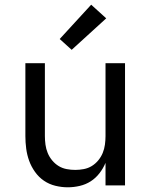

<svg xmlns="http://www.w3.org/2000/svg" viewBox="-20 -789 640 817"><path d="M268 8Q242 8 215.5 1.5Q189 -5 167 -20Q145 -35 129 -57.5Q113 -80 104 -105Q95 -130 91.5 -156.5Q88 -183 88 -210V-520H171V-210Q171 -192 173.5 -173.5Q176 -155 183 -138Q190 -121 202 -106.5Q214 -92 229.5 -82.5Q245 -73 263.5 -69.5Q282 -66 300 -66Q318 -66 336.5 -69.5Q355 -73 370.5 -82.5Q386 -92 398 -106.5Q410 -121 417 -138Q424 -155 426.5 -173.5Q429 -192 429 -210V-520H512V0H429V-96Q419 -72 403 -51.5Q387 -31 366 -17.5Q345 -4 319.5 2Q294 8 268 8ZM285 -577 234 -623 368 -769 432 -711Z"/></svg>

Font: Bmono
Style: Regular
Weight: 400
Monospace: yes
Designer: Belleve Invis
Foundry: Belleve Invis
Version: Version 11.2.2; ttfautohint (v1.8.2)